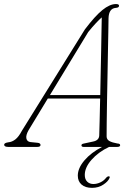

<svg xmlns="http://www.w3.org/2000/svg" viewBox="-44 -727 664 950"><path d="M97.5 -83Q83 -57.5 86.5 -41.8Q90 -26 107 -24L142 -20.5Q156.5 -19 156.5 -9.5Q156.5 0 139.5 0H-2Q-23.5 0 -23.5 -11Q-23.5 -20 -2 -23Q15.5 -24.5 32 -37.2Q48.5 -50 64 -79.5L376 -581.5Q425.5 -647 462.2 -677Q499 -707 530 -707Q545 -707 545 -698.5Q545 -689 529 -688Q494.5 -685.5 493 -637Q493 -615 492 -570Q491 -525 490 -466.5Q489 -408 487.8 -345Q486.5 -282 485.5 -223.5Q484.5 -165 484 -119.8Q483.5 -74.5 483.5 -52.5Q483.5 -37 497.2 -29.2Q511 -21.5 537 -17Q550.5 -16.5 550.5 -8.5Q550.5 0 535 0H495.5Q442.5 25.5 409 63.5Q375.5 101.5 375.5 138.5Q375.5 160 387.5 171.8Q399.5 183.5 418 183.5Q435.5 183.5 453 175.2Q470.5 167 482 151.5Q488.5 145 494 145.5Q501.5 145.5 498 153.5Q491.5 170.5 467.2 186.5Q443 202.5 411.5 202.5Q378 202.5 359.5 186.2Q341 170 341 142Q341 105 373.8 66.5Q406.5 28 461 0H370.5Q359 0 359 -8Q359 -14.5 369.5 -16.5L416 -26.5Q445.5 -32 447 -56Q448 -79 449 -128.2Q450 -177.5 451.5 -239.5H192.5ZM392.5 -568.5 203 -256.5H452Q453 -310 454.2 -366.5Q455.5 -423 456.5 -476Q457.5 -529 458.2 -572Q459 -615 459.5 -641Q448.5 -631.5 431 -613Q413.5 -594.5 392.5 -568.5Z"/></svg>

Font: Fraunces 9pt S000 Thin
Style: Italic
Weight: 100
Italic angle: -16°
Version: Version 1.000; ttfautohint (v1.8.3)